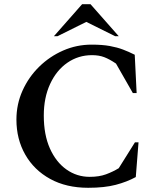

<svg xmlns="http://www.w3.org/2000/svg" viewBox="-20 -882 757 912"><path d="M399 10Q295 10 218.5 -32Q142 -74 100 -147.5Q58 -221 58 -314Q58 -387 87 -451.5Q116 -516 166 -565Q216 -614 280 -642Q344 -670 415 -670Q466 -670 501.5 -663.5Q537 -657 564.5 -646.5Q592 -636 620 -622L629 -440H611L531 -580Q500 -601 475 -610.5Q450 -620 417 -620Q352 -620 300 -584Q248 -548 218 -483Q188 -418 188 -333Q188 -242 217 -177Q246 -112 295.5 -77Q345 -42 406 -42Q451 -42 483.5 -54Q516 -66 544 -83L621 -206H638L625 -41Q583 -18 529.5 -4Q476 10 399 10ZM236 -710 370 -862H410L544 -710H527L390 -778L253 -710Z"/></svg>

Font: Spectral SC SemiBold
Style: Regular
Weight: 600
Designer: Jean-Baptiste Levee
Foundry: Production Type
Version: Version 2.001